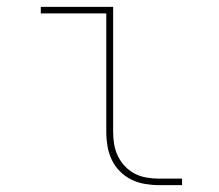

<svg xmlns="http://www.w3.org/2000/svg" viewBox="-20 -540 640 560"><path d="M444 0Q424 0 403 -3.5Q382 -7 363.5 -16Q345 -25 330 -40Q315 -55 306 -74Q297 -93 293.5 -113.5Q290 -134 290 -155V-501H99V-520H310V-155Q310 -137 313 -119Q316 -101 324 -84.5Q332 -68 345 -54.5Q358 -41 374 -33Q390 -25 408 -22Q426 -19 444 -19H511V0Z"/></svg>

Font: Iosevka SS04 Thin Extended
Style: Regular
Weight: 100
Width: 7
Monospace: yes
Designer: Belleve Invis
Foundry: Belleve Invis
Version: Version 19.0.0; ttfautohint (v1.8.4)